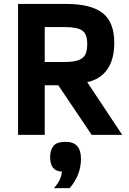

<svg xmlns="http://www.w3.org/2000/svg" viewBox="-20 -696 667 991"><path d="M453.1 0 280.8 -255.9H210.9V0H73.2V-675.8H318.8Q449.2 -675.8 509.5 -628.9Q569.8 -582 569.8 -475.1Q569.8 -388.7 533.4 -337.4Q497.1 -286.1 430.2 -272L610.8 0ZM430.2 -469.2Q430.2 -521 404.1 -538.6Q377.9 -556.2 317.9 -556.2H210.9V-376H312Q358.4 -376 383.3 -384.8Q408.2 -393.6 419.2 -412.1Q430.2 -430.7 430.2 -469.2ZM258.8 274.9Q281.7 248 289.8 228.5Q297.9 209 299.8 189.9Q267.6 188 253.2 169.4Q238.8 150.9 238.8 113.8Q238.8 78.1 255.9 57.1Q272.9 36.1 319.8 36.1Q397.9 36.1 397.9 124Q397.9 207 339.8 274.9Z"/></svg>

Font: Clear Sans
Style: Bold
Weight: 700
Foundry: Intel Corporation
Version: Version 1.00